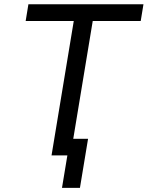

<svg xmlns="http://www.w3.org/2000/svg" viewBox="-20 -748 710 924"><path d="M103.5 -647 116.7 -727.5H670.4L657.2 -647H426.3L319.3 0H228L335 -647ZM278.3 156.2 304.2 0H268.1L280.8 -80.1H403.8L364.7 156.2Z"/></svg>

Font: Inter 20pt
Style: Italic
Weight: 400
Italic angle: -9.3988°
Version: Version 4.001;git-66647c0bb